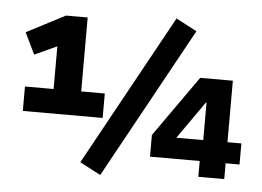

<svg xmlns="http://www.w3.org/2000/svg" viewBox="-53 -807 1240 908"><g transform="rotate(5 567.0 -352.5)"><path d="M63 -238V-354H199V-571L248 -579L93 -508L44 -610L227 -705H330V-354H442V-238ZM454 32 355 -20 749 -737 848 -685ZM917 0V-75H681V-178L885 -467H1040V-175H1106V-75H1040V0ZM925 -175V-353H922L786 -159L780 -175Z"/></g></svg>

Font: Nunito Sans 7pt Black
Style: Regular
Weight: 900
Designer: Vernon Adams
Foundry: Vernon Adams
Version: Version 3.101;gftools[0.9.27]